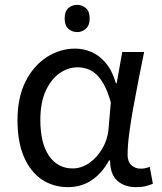

<svg xmlns="http://www.w3.org/2000/svg" viewBox="-20 -757 665 790"><path d="M298 -737Q318 -737 333.5 -723.5Q349 -710 349 -681Q349 -653 333.5 -639Q318 -625 298 -625Q276 -625 261 -639Q246 -653 246 -681Q246 -710 261 -723.5Q276 -737 298 -737ZM260 13Q199 13 152 -18.5Q105 -50 78.5 -111.5Q52 -173 52 -262Q52 -356 85 -421.5Q118 -487 172.5 -522Q227 -557 290 -557Q324 -557 356.5 -543Q389 -529 415.5 -497.5Q442 -466 457 -414H460L483 -543H573Q562 -490 550.5 -431Q539 -372 528.5 -314.5Q518 -257 511.5 -206.5Q505 -156 505 -119Q505 -92 520.5 -77.5Q536 -63 559 -63Q568 -63 578 -65Q588 -67 596 -71L609 -1Q598 4 581 8.5Q564 13 540 13Q492 13 462.5 -13.5Q433 -40 433 -97H429Q367 13 260 13ZM279 -64Q315 -64 347.5 -86.5Q380 -109 402 -147.5Q424 -186 427 -232L436 -335Q424 -379 408.5 -407.5Q393 -436 375 -452Q357 -468 337.5 -474Q318 -480 299 -480Q260 -480 225 -455.5Q190 -431 168 -383Q146 -335 146 -263Q146 -168 181.5 -116Q217 -64 279 -64Z"/></svg>

Font: hexlkorean05
Style: Book
Weight: 400
Designer: Jelle Bosma - Monotype Design Team
Foundry: Monotype Imaging Inc.
Version: Version 2.003